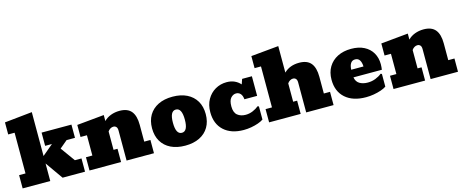

<svg xmlns="http://www.w3.org/2000/svg" viewBox="-42 -1402 4941 2051"><g transform="rotate(-15 2429.0 -376.5)"><path d="M20.5 0V-146.5H91.3V-596.7H20.5V-730L325.7 -761.7V-276.4L445.3 -377H370.1V-523.4H700.2V-377H607.4L522.5 -305.7L637.2 -146.5H710.4V0H462.4L325.7 -193.8V0Z M759.8 0V-146.5H830.6V-370.6H759.8V-503.9L1060.1 -532.7V-466.3Q1090.3 -498 1135.7 -515.4Q1181.2 -532.7 1233.4 -532.7Q1321.8 -532.7 1363 -482.7Q1404.3 -432.6 1404.3 -332V-146.5H1472.7V0H1169.9V-332Q1169.9 -360.4 1157.7 -373.3Q1145.5 -386.2 1125.5 -386.2Q1108.9 -386.2 1092.5 -376.5Q1076.2 -366.7 1064.9 -349.6V-146.5H1108.9V0Z M1818.4 8.8Q1726.6 8.8 1659.9 -23.9Q1593.3 -56.6 1557.4 -117.2Q1521.5 -177.7 1521.5 -261.2Q1521.5 -345.2 1557.4 -405.8Q1593.3 -466.3 1659.9 -499.3Q1726.6 -532.2 1818.4 -532.2Q1910.2 -532.2 1976.8 -499.3Q2043.5 -466.3 2079.3 -405.8Q2115.2 -345.2 2115.2 -261.2Q2115.2 -177.7 2079.3 -117.2Q2043.5 -56.6 1976.8 -23.9Q1910.2 8.8 1818.4 8.8ZM1818.4 -133.3Q1884.3 -133.3 1884.3 -261.7Q1884.3 -390.1 1818.4 -390.1Q1752.4 -390.1 1752.4 -261.7Q1752.4 -133.3 1818.4 -133.3Z M2465.3 8.8Q2326.7 8.8 2246.8 -64.2Q2167 -137.2 2167 -266.6Q2167 -347.7 2200.9 -407.2Q2234.9 -466.8 2291.7 -499.5Q2348.6 -532.2 2417 -532.2Q2466.8 -532.2 2504.4 -514.9Q2542 -497.6 2568.4 -467.3L2587.9 -523.4H2695.8V-306.6H2555.2Q2551.3 -348.6 2532.2 -369.4Q2513.2 -390.1 2484.4 -390.1Q2451.7 -390.1 2426 -362.1Q2400.4 -334 2400.4 -268.6Q2400.4 -200.7 2436 -171.6Q2471.7 -142.6 2526.4 -142.6Q2567.4 -142.6 2605.7 -158.7Q2644 -174.8 2671.9 -198.2L2685.1 -192.4V-47.4Q2662.1 -31.2 2626 -18.6Q2589.8 -5.9 2547.9 1.5Q2505.9 8.8 2465.3 8.8Z M2746.1 0V-146.5H2816.9V-599.6H2746.1V-732.9L3051.3 -761.7V-468.8Q3115.2 -532.2 3219.7 -532.2Q3308.1 -532.2 3349.4 -482.2Q3390.6 -432.1 3390.6 -331.5V-146.5H3459V0H3156.2V-331.5Q3156.2 -359.9 3144 -372.8Q3131.8 -385.7 3111.8 -385.7Q3095.2 -385.7 3078.9 -376Q3062.5 -366.2 3051.3 -349.1V-146.5H3095.2V0Z M3817.4 8.8Q3672.4 8.8 3590.1 -64.2Q3507.8 -137.2 3507.8 -266.6Q3507.8 -348.1 3543.7 -407.7Q3579.6 -467.3 3644 -499.8Q3708.5 -532.2 3793.9 -532.2Q3877.4 -532.2 3937 -501.7Q3996.6 -471.2 4028.1 -416.7Q4059.6 -362.3 4059.6 -291Q4059.6 -274.4 4058.1 -259Q4056.6 -243.7 4054.7 -231H3740.7Q3749 -181.2 3785.9 -159.4Q3822.8 -137.7 3876 -137.7Q3920.9 -137.7 3961.7 -153.6Q4002.4 -169.4 4030.8 -193.4L4043.9 -187.5V-47.4Q4020.5 -31.2 3983.4 -18.6Q3946.3 -5.9 3903.1 1.5Q3859.9 8.8 3817.4 8.8ZM3806.6 -412.1Q3773.9 -412.1 3757.3 -386.7Q3740.7 -361.3 3738.8 -315.9H3874.5Q3872.6 -361.3 3856.2 -386.7Q3839.8 -412.1 3806.6 -412.1Z M4122.1 0V-146.5H4192.9V-370.6H4122.1V-503.9L4422.4 -532.7V-466.3Q4452.6 -498 4498 -515.4Q4543.5 -532.7 4595.7 -532.7Q4684.1 -532.7 4725.3 -482.7Q4766.6 -432.6 4766.6 -332V-146.5H4835V0H4532.2V-332Q4532.2 -360.4 4520 -373.3Q4507.8 -386.2 4487.8 -386.2Q4471.2 -386.2 4454.8 -376.5Q4438.5 -366.7 4427.2 -349.6V-146.5H4471.2V0Z"/></g></svg>

Font: Bevan
Style: Regular
Weight: 400
Designer: Vernon Adams
Foundry: Vernon Adams
Version: Version 2.100; ttfautohint (v1.8.3)